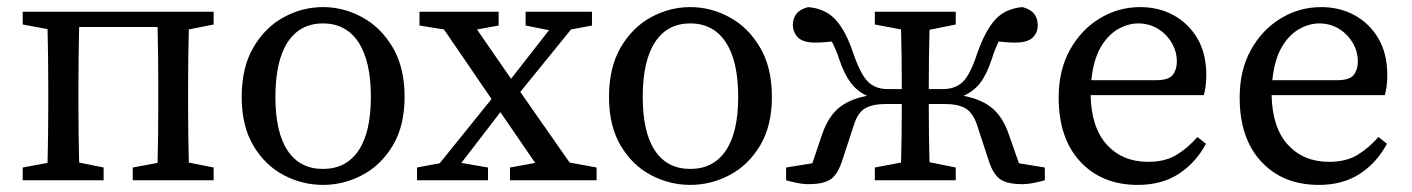

<svg xmlns="http://www.w3.org/2000/svg" viewBox="-20 -508 3978 541"><path d="M44 0V-36L114 -49Q115 -87 115.5 -131.5Q116 -176 116 -210V-265Q116 -299 115.5 -344Q115 -389 114 -426L44 -439V-475H582V-439L512 -425Q511 -388 510.5 -343.5Q510 -299 510 -265V-210Q510 -176 510.5 -132Q511 -88 512 -50L582 -36V0H354V-36L424 -49Q425 -87 425.5 -131.5Q426 -176 426 -210V-265Q426 -300 425.5 -347Q425 -394 424 -432H203Q202 -394 201.5 -347Q201 -300 201 -265V-210Q201 -176 201.5 -132Q202 -88 203 -50L272 -36V0Z M890 13Q832 13 779.5 -14.5Q727 -42 694 -97.5Q661 -153 661 -235Q661 -318 694 -374.5Q727 -431 779.5 -459.5Q832 -488 890 -488Q948 -488 1000.5 -459.5Q1053 -431 1086.5 -374.5Q1120 -318 1120 -235Q1120 -153 1086.5 -97.5Q1053 -42 1000.5 -14.5Q948 13 890 13ZM890 -32Q955 -32 990 -83.5Q1025 -135 1025 -235Q1025 -336 990 -389Q955 -442 890 -442Q825 -442 790.5 -389Q756 -336 756 -235Q756 -135 790.5 -83.5Q825 -32 890 -32Z M1461 -436V-475H1648V-436L1589 -425L1446 -249L1585 -50L1661 -36V0H1417V-36L1488 -49L1390 -192L1280 -49L1355 -36V0H1155V-36L1219 -48L1365 -229L1231 -425L1162 -436V-475H1385V-436L1324 -425L1420 -286L1527 -423Z M1925 13Q1867 13 1814.5 -14.5Q1762 -42 1729 -97.5Q1696 -153 1696 -235Q1696 -318 1729 -374.5Q1762 -431 1814.5 -459.5Q1867 -488 1925 -488Q1983 -488 2035.5 -459.5Q2088 -431 2121.5 -374.5Q2155 -318 2155 -235Q2155 -153 2121.5 -97.5Q2088 -42 2035.5 -14.5Q1983 13 1925 13ZM1925 -32Q1990 -32 2025 -83.5Q2060 -135 2060 -235Q2060 -336 2025 -389Q1990 -442 1925 -442Q1860 -442 1825.5 -389Q1791 -336 1791 -235Q1791 -135 1825.5 -83.5Q1860 -32 1925 -32Z M2924 0Q2910 4 2892.5 7.5Q2875 11 2861 11Q2821 11 2800.5 -1.5Q2780 -14 2767 -52L2733 -156Q2721 -191 2700 -203Q2679 -215 2641 -215H2597Q2597 -175 2597.5 -131Q2598 -87 2599 -51L2673 -36V0H2445V-36L2519 -50Q2520 -86 2520.5 -130.5Q2521 -175 2521 -215H2477Q2439 -215 2418 -203Q2397 -191 2386 -156L2352 -52Q2339 -14 2318.5 -1.5Q2298 11 2257 11Q2243 11 2226 7.5Q2209 4 2195 0V-36L2269 -48L2297 -131Q2314 -179 2343 -203.5Q2372 -228 2423 -238Q2395 -251 2377 -275Q2359 -299 2345 -340Q2340 -356 2334.5 -368.5Q2329 -381 2324 -391Q2313 -390 2302 -389Q2291 -388 2277 -388Q2244 -388 2229.5 -401.5Q2215 -415 2214 -437Q2214 -456 2224 -469Q2234 -482 2257 -488Q2305 -484 2334 -453Q2363 -422 2385 -356Q2405 -298 2426 -277.5Q2447 -257 2481 -257H2521Q2521 -298 2520.5 -343Q2520 -388 2519 -425L2445 -439V-475H2673V-439L2599 -424Q2598 -386 2597.5 -340Q2597 -294 2597 -257H2637Q2672 -257 2693 -277.5Q2714 -298 2733 -356Q2756 -422 2784.5 -453Q2813 -484 2861 -488Q2884 -482 2894 -469Q2904 -456 2904 -437Q2904 -415 2889 -401.5Q2874 -388 2841 -388Q2827 -388 2816 -389Q2805 -390 2794 -391Q2789 -381 2784 -368.5Q2779 -356 2774 -340Q2760 -298 2742 -274.5Q2724 -251 2695 -238Q2746 -228 2775.5 -203.5Q2805 -179 2822 -131L2851 -48L2924 -36Z M3187 -442Q3159 -442 3130.5 -426Q3102 -410 3081.5 -375Q3061 -340 3055 -282H3237Q3273 -282 3284.5 -297Q3296 -312 3296 -334Q3296 -363 3281.5 -387.5Q3267 -412 3242.5 -427Q3218 -442 3187 -442ZM3186 13Q3085 13 3024 -52.5Q2963 -118 2963 -233Q2963 -310 2994.5 -367Q3026 -424 3078.5 -456Q3131 -488 3193 -488Q3245 -488 3287 -465Q3329 -442 3354 -399.5Q3379 -357 3379 -296Q3379 -279 3377 -264.5Q3375 -250 3372 -240H3053Q3055 -148 3099 -100Q3143 -52 3215 -52Q3263 -52 3295 -71.5Q3327 -91 3354 -122L3378 -103Q3350 -50 3302 -18.5Q3254 13 3186 13Z M3697 -442Q3669 -442 3640.5 -426Q3612 -410 3591.5 -375Q3571 -340 3565 -282H3747Q3783 -282 3794.5 -297Q3806 -312 3806 -334Q3806 -363 3791.5 -387.5Q3777 -412 3752.5 -427Q3728 -442 3697 -442ZM3696 13Q3595 13 3534 -52.5Q3473 -118 3473 -233Q3473 -310 3504.5 -367Q3536 -424 3588.5 -456Q3641 -488 3703 -488Q3755 -488 3797 -465Q3839 -442 3864 -399.5Q3889 -357 3889 -296Q3889 -279 3887 -264.5Q3885 -250 3882 -240H3563Q3565 -148 3609 -100Q3653 -52 3725 -52Q3773 -52 3805 -71.5Q3837 -91 3864 -122L3888 -103Q3860 -50 3812 -18.5Q3764 13 3696 13Z"/></svg>

Font: Source Serif Pro
Style: Regular
Weight: 400
Designer: Frank Grießhammer
Foundry: Adobe Systems Incorporated
Version: Version 3.001;hotconv 1.0.111;makeotfexe 2.5.65597